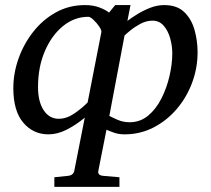

<svg xmlns="http://www.w3.org/2000/svg" viewBox="-20 -514 826 752"><path d="M192.9 217.8V180.2L246.1 174.8Q267.6 172.4 271 154.8L312 -53.2Q277.8 -24.9 241.5 -6.3Q205.1 12.2 169.9 12.2Q109.9 12.2 71 -33.7Q32.2 -79.6 32.2 -168.9Q32.2 -227.1 52.5 -284.4Q72.8 -341.8 110.1 -389.4Q147.5 -437 199 -465.6Q250.5 -494.1 313 -494.1Q344.7 -494.1 369.1 -484.9Q393.6 -475.6 407.2 -464.8L431.2 -494.1H491.2L479 -432.1Q493.7 -443.4 516.8 -457.8Q540 -472.2 567.6 -483.2Q595.2 -494.1 623 -494.1Q673.8 -494.1 702.1 -466.3Q730.5 -438.5 742.2 -396Q753.9 -353.5 753.9 -309.1Q753.9 -247.6 732.4 -189.9Q710.9 -132.3 672.1 -86.9Q633.3 -41.5 581.1 -14.6Q528.8 12.2 467.8 12.2Q445.3 12.2 427.2 5.9Q409.2 -0.5 397 -5.9L365.2 154.8Q361.3 172.9 384.8 174.8L447.8 180.2V217.8ZM210 -48.8Q240.7 -48.8 270.8 -69.3Q300.8 -89.8 323.2 -112.8L377 -388.2Q378.4 -395.5 368.7 -409.9Q358.9 -424.3 346.2 -436.3Q333.5 -448.2 326.2 -448.2Q271.5 -448.2 226.8 -411.9Q182.1 -375.5 155.5 -313.2Q128.9 -251 128.9 -172.9Q128.9 -116.2 150.9 -82.5Q172.9 -48.8 210 -48.8ZM487.8 -35.2Q528.8 -35.2 560.1 -61Q591.3 -86.9 612.3 -128.4Q633.3 -169.9 644 -216.8Q654.8 -263.7 654.8 -305.2Q654.8 -334.5 646.5 -364Q638.2 -393.6 621.1 -413.3Q604 -433.1 577.1 -433.1Q553.2 -433.1 530 -420.7Q506.8 -408.2 490 -394.3Q473.1 -380.4 467.8 -375L408.2 -60.1Q417 -55.2 439.5 -45.2Q461.9 -35.2 487.8 -35.2Z"/></svg>

Font: Charis
Style: Italic
Weight: 400
Italic angle: -11°
Designer: Walt Agee, Miriam Martin, Annie Olsen, Victor Gaultney, Lorna Priest, Alan Ward, Bob Hallissy, Martin Hosken, Sharon Cor
Foundry: SIL Global
Version: Version 7.000